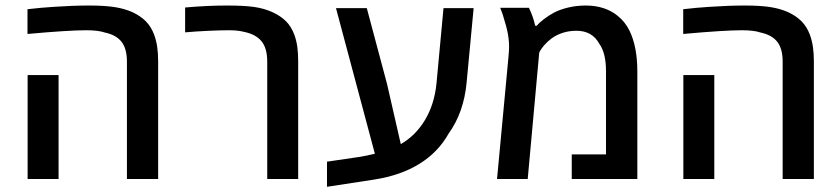

<svg xmlns="http://www.w3.org/2000/svg" viewBox="-20 -661 3103 709"><path d="M366.7 -541Q342.8 -549.3 298.3 -549.3Q233.4 -549.3 81.5 -535.6V-627Q131.3 -632.8 177.7 -635.7Q249.5 -640.6 309.1 -640.6Q365.2 -640.6 402.1 -635Q439 -629.4 468.8 -616.2Q499 -602.1 518.6 -582.3Q538.1 -562.5 549.3 -532.7Q557.1 -511.2 560.5 -487.8Q564 -464.4 564 -433.6V0H448.7V-433.6Q448.7 -481.4 428.7 -506.8Q408.7 -532.2 366.7 -541ZM82 -383.8H196.3V0H82Z M880.4 -543.5Q857.9 -549.3 825.7 -549.3Q793.5 -549.3 747.1 -547.1Q700.7 -544.9 663.6 -541.5V-633.3Q745.6 -640.6 817.9 -640.6Q881.8 -640.6 918.7 -635.3Q955.6 -629.9 985.8 -616.2Q1016.6 -602.1 1036.1 -582.5Q1055.7 -563 1066.9 -532.7Q1074.7 -511.2 1077.9 -487.8Q1081.1 -464.4 1081.1 -433.6V0H966.8V-433.6Q966.8 -482.9 945.6 -508.8Q924.3 -534.7 880.4 -543.5Z M1187.5 -64 1310.1 -82Q1334 -85.9 1364.3 -93.3L1220.7 -630.9H1334.5L1409.2 -351.1L1460 -128.9Q1514.2 -159.7 1549.1 -217.5Q1584 -275.4 1591.8 -352.5L1617.7 -630.9H1729L1703.1 -356.4Q1692.9 -245.6 1636.2 -167Q1597.7 -98.6 1528.6 -55.9Q1459.5 -13.2 1362.3 2L1187.5 28.8Z M1859.9 -488.3Q1859.9 -519 1852.1 -552.2Q1850.6 -560.1 1839.4 -597.2L1835.9 -608.9L1827.1 -632.3H1933.1Q1950.2 -596.7 1956.1 -565.9H1962.4Q1969.2 -575.7 1988.5 -590.3Q2007.8 -605 2026.4 -614.7Q2047.9 -626 2078.6 -633.3Q2109.4 -640.6 2143.1 -640.6Q2178.7 -640.6 2208.5 -630.9Q2238.3 -621.1 2260.3 -603Q2288.1 -581.1 2304.7 -547.4Q2333.5 -488.3 2333.5 -397V0H2091.3V-90.8H2217.8V-397Q2217.8 -465.8 2192.9 -499.5Q2167 -547.4 2108.4 -547.4Q2081.1 -547.4 2057.4 -539.6Q2033.7 -531.7 2016.6 -519Q1984.4 -494.1 1971.2 -466.8L1928.7 0H1815.4L1857.4 -448.2Q1859.9 -475.1 1859.9 -488.3Z M2788.1 -541Q2764.2 -549.3 2719.7 -549.3Q2654.8 -549.3 2502.9 -535.6V-627Q2552.7 -632.8 2599.1 -635.7Q2670.9 -640.6 2730.5 -640.6Q2786.6 -640.6 2823.5 -635Q2860.4 -629.4 2890.1 -616.2Q2920.4 -602.1 2939.9 -582.3Q2959.5 -562.5 2970.7 -532.7Q2978.5 -511.2 2981.9 -487.8Q2985.4 -464.4 2985.4 -433.6V0H2870.1V-433.6Q2870.1 -481.4 2850.1 -506.8Q2830.1 -532.2 2788.1 -541ZM2503.4 -383.8H2617.7V0H2503.4Z"/></svg>

Font: Viking Open Sans Light
Style: Bold
Weight: 600
Foundry: Ascender Corporation
Version: Version 2.001